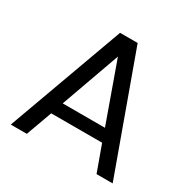

<svg xmlns="http://www.w3.org/2000/svg" viewBox="-155 -842 985 992"><g transform="rotate(30 337.0 -346.5)"><path d="M128.9 0H33.2L285.2 -692.9H390.1L641.1 0H544.9L488.8 -154.8H185.1ZM210.9 -229H462.9L336.9 -581.1Z"/></g></svg>

Font: PoppinsZ
Style: Regular
Weight: 400
Designer: Ninad Kale (Devanagari), Jonny Pinhorn (Latin)
Foundry: Indian Type Foundry
Version: Version 3.002;FEAKit 1.0